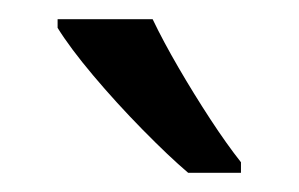

<svg xmlns="http://www.w3.org/2000/svg" viewBox="-20 -786 311 200"><path d="M139 -766Q150 -743 166 -715.5Q182 -688 199 -662Q216 -636 231 -617V-606H176Q156 -623 128.5 -651Q101 -679 77 -707.5Q53 -736 40 -757V-766Z"/></svg>

Font: Noto Sans Gurmukhi Condensed
Style: Regular
Weight: 400
Width: 3
Designer: Jelle Bosma - Monotype Design Team
Foundry: Monotype Imaging Inc.
Version: Version 2.004; ttfautohint (v1.8.4.7-5d5b)